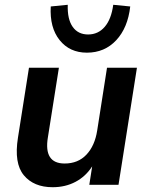

<svg xmlns="http://www.w3.org/2000/svg" viewBox="-20 -772 619 802"><path d="M200 10Q121 10 79.5 -40Q38 -90 55 -197L101 -489H226L180 -198Q162 -89 250 -89Q306 -89 341 -126Q376 -163 386 -227L427 -489H552L475 0H353L365 -77Q338 -35 295.5 -12.5Q253 10 200 10ZM343 -552Q271 -552 229 -604.5Q187 -657 192 -745L263 -752Q261 -692 283.5 -660Q306 -628 348 -628Q390 -628 417.5 -660Q445 -692 453 -752L524 -745Q514 -656 465.5 -604Q417 -552 343 -552Z"/></svg>

Font: Nunito Sans
Style: Bold Italic
Weight: 700
Italic angle: -9°
Designer: Vernon Adams
Foundry: Vernon Adams
Version: Version 3.006; ttfautohint (v1.8.3)